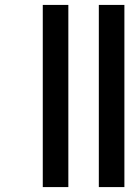

<svg xmlns="http://www.w3.org/2000/svg" viewBox="-20 -761 569 781"><path d="M258 -741V0H154V-741ZM486 -741V0H382V-741Z"/></svg>

Font: Poppins Medium
Style: Regular
Weight: 500
Designer: Ninad Kale (Devanagari), Jonny Pinhorn (Latin)
Version: Version 5.002